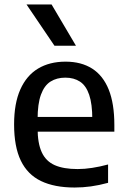

<svg xmlns="http://www.w3.org/2000/svg" viewBox="-20 -828 567 858"><path d="M313.5 10Q223.5 10 163.2 -19Q103 -48 73 -110.2Q43 -172.5 43 -272Q43 -366 70.8 -428.2Q98.5 -490.5 150 -521.5Q201.5 -552.5 273 -552.5Q343 -552.5 391.8 -521.5Q440.5 -490.5 465.8 -427.8Q491 -365 491 -269.5V-239.5H101V-305.5H412.5L392.5 -294.5Q392.5 -363.5 378.5 -404.5Q364.5 -445.5 337.5 -463.2Q310.5 -481 272 -481Q233.5 -481 205.8 -463.5Q178 -446 163 -405Q148 -364 148 -294.5V-255.5Q148 -188 166.5 -147.8Q185 -107.5 224.5 -90Q264 -72.5 327 -72.5Q358 -72.5 392 -77.8Q426 -83 463 -93V-11Q422.5 0 386 5Q349.5 10 313.5 10ZM223.5 -623.5 98.5 -808H210.5L319.5 -623.5Z"/></svg>

Font: Encode Sans Condensed Thin Medium
Style: Regular
Weight: 500
Version: Version 3.002